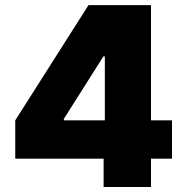

<svg xmlns="http://www.w3.org/2000/svg" viewBox="-20 -748 742 768"><path d="M41 -113.3V-266.6L334 -727.5H584V-266.6H668V-113.3H584V0H394.5V-113.3ZM399.4 -266.6V-522.5H393.6L235.4 -272.5V-266.6Z"/></svg>

Font: Inter Black
Style: Regular
Weight: 900
Designer: Rasmus Andersson
Foundry: rsms
Version: Version 4.000;git-a52131595